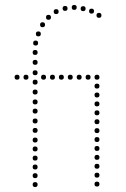

<svg xmlns="http://www.w3.org/2000/svg" viewBox="-20 -756 509 776"><path d="M122 -180Q112 -180 112 -190Q112 -200 122 -200Q132 -200 132 -190Q132 -180 122 -180ZM122 -144Q112 -144 112 -154Q112 -164 122 -164Q132 -164 132 -154Q132 -144 122 -144ZM122 -107Q112 -107 112 -117Q112 -127 122 -127Q132 -127 132 -117Q132 -107 122 -107ZM122 -71Q112 -71 112 -81Q112 -91 122 -91Q132 -91 132 -81Q132 -71 122 -71ZM122 0Q112 0 112 -10Q112 -20 122 -20Q132 -20 132 -10Q132 0 122 0ZM122 -494Q112 -494 112 -504Q112 -514 122 -514Q132 -514 132 -504Q132 -494 122 -494ZM122 -452Q112 -452 112 -462Q112 -472 122 -472Q132 -472 132 -462Q132 -452 122 -452ZM122 -414Q112 -414 112 -424Q112 -434 122 -434Q132 -434 132 -424Q132 -414 122 -414ZM122 -334Q112 -334 112 -344Q112 -354 122 -354Q132 -354 132 -344Q132 -334 122 -334ZM122 -297Q112 -297 112 -307Q112 -317 122 -317Q132 -317 132 -307Q132 -297 122 -297ZM122 -257Q112 -257 112 -267Q112 -277 122 -277Q132 -277 132 -267Q132 -257 122 -257ZM122 -219Q112 -219 112 -229Q112 -239 122 -239Q132 -239 132 -229Q132 -219 122 -219ZM135 -609Q125 -609 125 -619Q125 -629 135 -629Q145 -629 145 -619Q145 -609 135 -609ZM124 -572Q114 -572 114 -582Q114 -592 124 -592Q134 -592 134 -582Q134 -572 124 -572ZM122 -534Q112 -534 112 -544Q112 -554 122 -554Q132 -554 132 -544Q132 -534 122 -534ZM122 -374Q112 -374 112 -384Q112 -394 122 -394Q132 -394 132 -384Q132 -374 122 -374ZM85 -434Q75 -434 75 -444Q75 -454 85 -454Q95 -454 95 -444Q95 -434 85 -434ZM156 -434Q146 -434 146 -444Q146 -454 156 -454Q166 -454 166 -444Q166 -434 156 -434ZM122 -36Q112 -36 112 -46Q112 -56 122 -56Q132 -56 132 -46Q132 -36 122 -36ZM152 -646Q142 -646 142 -656Q142 -666 152 -666Q162 -666 162 -656Q162 -646 152 -646ZM176 -676Q166 -676 166 -686Q166 -696 176 -696Q186 -696 186 -686Q186 -676 176 -676ZM207 -699Q197 -699 197 -709Q197 -719 207 -719Q217 -719 217 -709Q217 -699 207 -699ZM243 -712Q233 -712 233 -722Q233 -732 243 -732Q253 -732 253 -722Q253 -712 243 -712ZM280 -716Q270 -716 270 -726Q270 -736 280 -736Q290 -736 290 -726Q290 -716 280 -716ZM316 -711Q306 -711 306 -721Q306 -731 316 -731Q326 -731 326 -721Q326 -711 316 -711ZM350 -701Q340 -701 340 -711Q340 -721 350 -721Q360 -721 360 -711Q360 -701 350 -701ZM49 -434Q39 -434 39 -444Q39 -454 49 -454Q59 -454 59 -444Q59 -434 49 -434ZM192 -434Q182 -434 182 -444Q182 -454 192 -454Q202 -454 202 -444Q202 -434 192 -434ZM228 -434Q218 -434 218 -444Q218 -454 228 -454Q238 -454 238 -444Q238 -434 228 -434ZM264 -434Q254 -434 254 -444Q254 -454 264 -454Q274 -454 274 -444Q274 -434 264 -434ZM300 -434Q290 -434 290 -444Q290 -454 300 -454Q310 -454 310 -444Q310 -434 300 -434ZM336 -434Q326 -434 326 -444Q326 -454 336 -454Q346 -454 346 -444Q346 -434 336 -434ZM372 -434Q362 -434 362 -444Q362 -454 372 -454Q382 -454 382 -444Q382 -434 372 -434ZM372 -398Q362 -398 362 -408Q362 -418 372 -418Q382 -418 382 -408Q382 -398 372 -398ZM372 -362Q362 -362 362 -372Q362 -382 372 -382Q382 -382 382 -372Q382 -362 372 -362ZM372 -326Q362 -326 362 -336Q362 -346 372 -346Q382 -346 382 -336Q382 -326 372 -326ZM372 -290Q362 -290 362 -300Q362 -310 372 -310Q382 -310 382 -300Q382 -290 372 -290ZM372 -254Q362 -254 362 -264Q362 -274 372 -274Q382 -274 382 -264Q382 -254 372 -254ZM372 -218Q362 -218 362 -228Q362 -238 372 -238Q382 -238 382 -228Q382 -218 372 -218ZM372 -182Q362 -182 362 -192Q362 -202 372 -202Q382 -202 382 -192Q382 -182 372 -182ZM372 -146Q362 -146 362 -156Q362 -166 372 -166Q382 -166 382 -156Q382 -146 372 -146ZM372 -110Q362 -110 362 -120Q362 -130 372 -130Q382 -130 382 -120Q382 -110 372 -110ZM372 -74Q362 -74 362 -84Q362 -94 372 -94Q382 -94 382 -84Q382 -74 372 -74ZM372 -38Q362 -38 362 -48Q362 -58 372 -58Q382 -58 382 -48Q382 -38 372 -38ZM372 -2Q362 -2 362 -12Q362 -22 372 -22Q382 -22 382 -12Q382 -2 372 -2ZM380 -684Q370 -684 370 -694Q370 -704 380 -704Q390 -704 390 -694Q390 -684 380 -684Z"/></svg>

Font: Raleway Dots
Style: Regular
Weight: 400
Designer: Matt McInerney, Pablo Impallari, Rodrigo Fuenzalida, Brenda Gallo
Foundry: Matt McInerney, Pablo Impallari, Rodrigo Fuenzalida, Brenda Gallo
Version: Version 1.000